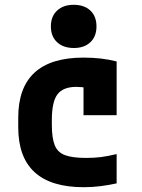

<svg xmlns="http://www.w3.org/2000/svg" viewBox="-20 -770 590 800"><path d="M329 10Q56 10 56 -240V-280Q56 -530 328 -530Q404 -530 466 -514V-290H328V-495L392 -390Q372 -398 347 -403Q322 -408 298 -408Q243 -408 219.5 -377Q196 -346 196 -270V-250Q196 -195 208 -165Q220 -135 251 -123.5Q282 -112 339 -112Q373 -112 400.5 -115.5Q428 -119 466 -128V-6Q435 1 400 5.5Q365 10 329 10ZM288 -570Q244 -570 218 -594Q192 -618 192 -660Q192 -702 218 -726Q244 -750 287 -750Q331 -750 356.5 -726Q382 -702 382 -660Q382 -618 356.5 -594Q331 -570 288 -570Z"/></svg>

Font: M PLUS Code Latin SemiExpanded
Style: Bold
Weight: 700
Width: 6
Designer: Coji Morishita
Foundry: UNDERFOREST DESIGN
Version: Version 1.002; ttfautohint (v1.8.3)